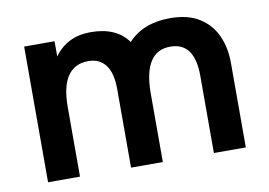

<svg xmlns="http://www.w3.org/2000/svg" viewBox="-60 -594 961 687"><g transform="rotate(-10 420.0 -251.0)"><path d="M781.5 0H665.5V-281Q665.5 -402 577.5 -402Q481.5 -402 480 -252.5V0H364.5V-284Q364.5 -344.5 342.2 -373.2Q320 -402 279.5 -402Q230 -402 204.5 -364.8Q179 -327.5 179 -252.5V0H63V-493H173.5V-437.5Q220 -502.5 306 -502.5Q399 -502.5 441.5 -443Q496.5 -502.5 594 -502.5Q659.5 -502.5 701 -476Q742.5 -449.5 762 -405.5Q781.5 -361.5 781.5 -308.5Z"/></g></svg>

Font: Acari Sans Neue
Style: Bold
Weight: 700
Designer: Alfredo Marco Pradil (font), Cristiano Sobral (main changes)
Foundry: Hanken Design Co. (font), Cristiano Sobral (main changes)
Version: Version 2.459;March 19, 2022;FontCreator 14.0.0.2808 64-bit;